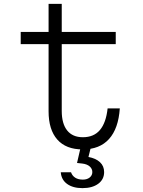

<svg xmlns="http://www.w3.org/2000/svg" viewBox="-20 -758 740 992"><path d="M299 -738V-593H578V-530H299V-185Q299 -119 327 -84Q355 -49 408 -49Q465 -49 496.5 -86.5Q528 -124 536 -198H599Q592 -94 543.5 -40Q495 14 407 14Q321 14 276 -37Q231 -88 231 -183V-530H87V-593H231V-738ZM402 -20H455L437 53Q475 60 496.5 80Q518 100 518 131Q518 169 487.5 191.5Q457 214 406 214Q357 214 327 192.5Q297 171 294 132H347Q353 150 368.5 160Q384 170 408 170Q430 170 443.5 159Q457 148 457 131Q457 114 443.5 102Q430 90 405 87L378 84Z"/></svg>

Font: Martian Mono SemiExpanded ExtraLight
Style: Regular
Weight: 250
Monospace: yes
Version: Version 0.930